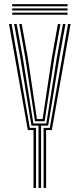

<svg xmlns="http://www.w3.org/2000/svg" viewBox="-20 -917 388 937"><path d="M168 0V-303.8H133.5L79 -634.8L49 -800H61.2L91.5 -634.8L142.8 -314.5H206L257.2 -634.8L287.2 -800H299.5L269.8 -634.8L215 -303.8H180.5V0ZM143.5 0V-282.2H115.8L24 -800H36.5L125.5 -293H155.8V0ZM192.8 0V-293H223L312 -800H324.5L232.8 -282.2H205V0ZM150.8 -325.2 103.5 -634.8 73.8 -800H86L115.8 -634.8L160.2 -336H188L233 -634.8L262.5 -800H275L245.2 -634.8L197.8 -325.2ZM39.5 -886.2V-896.8H309.8V-886.2ZM39.5 -845V-855.2H309.8V-845ZM39.5 -865.8V-876H309.8V-865.8Z"/></svg>

Font: Big Shoulders Inline Text Thin Light
Style: Regular
Weight: 300
Version: Version 2.002